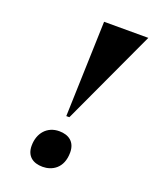

<svg xmlns="http://www.w3.org/2000/svg" viewBox="-136 -793 713 881"><g transform="rotate(20 220.5 -353.0)"><path d="M203 -248H218L434 -714H218ZM180 8C225 8 277 -19 277 -97C277 -148 244 -172 197 -172C139 -172 100 -129 100 -66C100 -16 132 8 180 8Z"/></g></svg>

Font: Noto Serif Display Black
Style: Italic
Weight: 900
Italic angle: -12°
Designer: Monotype Design Team
Foundry: Monotype Imaging Inc.
Version: Version 2.009